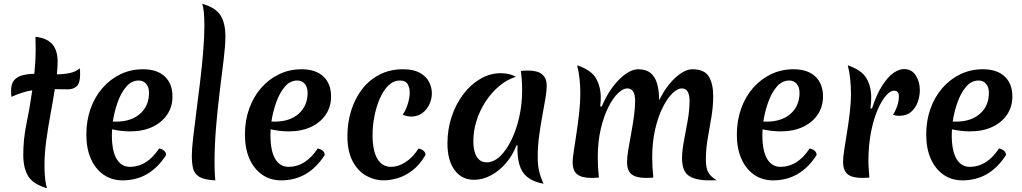

<svg xmlns="http://www.w3.org/2000/svg" viewBox="-20 -946 5447 1023"><path d="M217 -63Q217 -21 221 10.5Q225 42 231 57Q157 36 130.5 -7Q104 -50 104 -122Q104 -205 121 -286.5Q138 -368 152 -465Q126 -461 99 -452.5Q72 -444 41 -430Q40 -438 39.5 -446Q39 -454 39 -462Q39 -500 55.5 -519Q72 -538 100 -545Q128 -552 163 -553Q166 -583 168 -616Q170 -649 170 -685Q170 -701 169.5 -717.5Q169 -734 169 -750Q231 -743 259 -710Q287 -677 287 -618Q287 -602 286 -585Q285 -568 283 -550Q318 -550 350.5 -556.5Q383 -563 405 -582Q406 -575 406.5 -567.5Q407 -560 407 -553Q407 -503 389 -486.5Q371 -470 341 -470Q322 -470 305 -470.5Q288 -471 272 -471Q262 -407 249 -337Q236 -267 226.5 -197Q217 -127 217 -63Z M633 15Q575 15 531.5 -15.5Q488 -46 464 -100.5Q440 -155 440 -229Q440 -303 462.5 -366.5Q485 -430 526 -477Q567 -524 622 -550.5Q677 -577 742 -577Q817 -577 858 -538.5Q899 -500 899 -432Q899 -377 870.5 -335Q842 -293 791.5 -269.5Q741 -246 674 -246Q648 -246 623.5 -249Q599 -252 577 -257Q576 -241 576 -226Q576 -143 601 -100Q626 -57 673 -57Q763 -57 828 -155Q865 -146 865 -120Q779 15 633 15ZM719 -517Q681 -517 653 -484.5Q625 -452 607 -401.5Q589 -351 581 -298H599Q679 -298 726.5 -340Q774 -382 774 -452Q774 -481 759 -499Q744 -517 719 -517Z M1002 -117Q1002 -150 1009 -211Q1016 -272 1026 -349Q1036 -426 1046 -509Q1056 -592 1062.5 -670Q1069 -748 1069 -809Q1069 -850 1066 -880.5Q1063 -911 1057 -926Q1130 -905 1155.5 -863.5Q1181 -822 1181 -751Q1181 -705 1172 -631Q1163 -557 1151.5 -465Q1140 -373 1131.5 -273Q1123 -173 1123 -75Q1123 -52 1124 -29.5Q1125 -7 1127 15Q1067 12 1041 -4.5Q1015 -21 1008.5 -49.5Q1002 -78 1002 -117Z M1478 15Q1420 15 1376.5 -15.5Q1333 -46 1309 -100.5Q1285 -155 1285 -229Q1285 -303 1307.5 -366.5Q1330 -430 1371 -477Q1412 -524 1467 -550.5Q1522 -577 1587 -577Q1662 -577 1703 -538.5Q1744 -500 1744 -432Q1744 -377 1715.5 -335Q1687 -293 1636.5 -269.5Q1586 -246 1519 -246Q1493 -246 1468.5 -249Q1444 -252 1422 -257Q1421 -241 1421 -226Q1421 -143 1446 -100Q1471 -57 1518 -57Q1608 -57 1673 -155Q1710 -146 1710 -120Q1624 15 1478 15ZM1564 -517Q1526 -517 1498 -484.5Q1470 -452 1452 -401.5Q1434 -351 1426 -298H1444Q1524 -298 1571.5 -340Q1619 -382 1619 -452Q1619 -481 1604 -499Q1589 -517 1564 -517Z M1965 -226Q1965 -144 1990.5 -100.5Q2016 -57 2064 -57Q2101 -57 2140.5 -82Q2180 -107 2210 -155Q2227 -151 2237 -142.5Q2247 -134 2247 -120Q2216 -67 2177 -37.5Q2138 -8 2098 3.5Q2058 15 2024 15Q1975 15 1930.5 -10Q1886 -35 1858.5 -87.5Q1831 -140 1831 -221Q1831 -291 1850.5 -355Q1870 -419 1908 -469Q1946 -519 2001.5 -548Q2057 -577 2128 -577Q2182 -577 2216 -558.5Q2250 -540 2265.5 -510.5Q2281 -481 2281 -449Q2281 -418 2267.5 -389.5Q2254 -361 2229.5 -343Q2205 -325 2172 -325Q2161 -325 2149 -327.5Q2137 -330 2125 -335Q2138 -350 2149.5 -382.5Q2161 -415 2163 -447Q2164 -475 2153 -496Q2142 -517 2111 -517Q2077 -517 2050 -491Q2023 -465 2004 -421.5Q1985 -378 1975 -327Q1965 -276 1965 -226Z M2732 -172Q2712 -119 2676.5 -77.5Q2641 -36 2596.5 -12Q2552 12 2506 12Q2440 12 2402 -40Q2364 -92 2364 -182Q2364 -257 2386.5 -324.5Q2409 -392 2448.5 -444Q2488 -496 2539.5 -526Q2591 -556 2648 -556Q2695 -556 2729 -537Q2681 -522 2640 -487.5Q2599 -453 2568 -406Q2537 -359 2519.5 -304Q2502 -249 2502 -193Q2502 -140 2520.5 -110.5Q2539 -81 2573 -81Q2610 -81 2643.5 -112.5Q2677 -144 2704 -198.5Q2731 -253 2746.5 -322Q2762 -391 2762 -465Q2762 -495 2760 -522Q2758 -549 2755 -568Q2769 -570 2796 -570Q2893 -570 2893 -488Q2893 -462 2886 -421Q2879 -380 2869.5 -329Q2860 -278 2852.5 -222Q2845 -166 2845 -111Q2845 -68 2852 -36.5Q2859 -5 2876 33Q2801 19 2769 -24Q2737 -67 2737 -154Q2737 -165 2738 -170Z M3186 -378Q3211 -438 3244.5 -482.5Q3278 -527 3313.5 -552Q3349 -577 3379 -577Q3423 -577 3447.5 -556Q3472 -535 3482 -497.5Q3492 -460 3492 -412Q3530 -488 3579 -532.5Q3628 -577 3669 -577Q3733 -577 3756.5 -538.5Q3780 -500 3780 -435Q3780 -379 3770.5 -322.5Q3761 -266 3751 -209.5Q3741 -153 3741 -95Q3741 -48 3755 -25.5Q3769 -3 3798 14Q3789 15 3779.5 15Q3770 15 3761 15Q3685 15 3649.5 -10Q3614 -35 3614 -102Q3614 -142 3624 -194.5Q3634 -247 3644 -303Q3654 -359 3654 -409Q3654 -475 3612 -475Q3590 -475 3563 -449Q3536 -423 3511.5 -374.5Q3487 -326 3471 -258Q3455 -190 3455 -106Q3455 -56 3461 0Q3450 1 3440 1.5Q3430 2 3422 2Q3369 2 3345 -17.5Q3321 -37 3321 -83Q3321 -109 3327.5 -148Q3334 -187 3342.5 -232.5Q3351 -278 3357.5 -324Q3364 -370 3364 -409Q3364 -475 3322 -475Q3300 -475 3273 -449.5Q3246 -424 3221.5 -375.5Q3197 -327 3181 -259Q3165 -191 3165 -106Q3165 -56 3171 0Q3160 1 3150 1.5Q3140 2 3132 2Q3079 2 3055 -17.5Q3031 -37 3031 -83Q3031 -100 3037 -139.5Q3043 -179 3051 -232Q3059 -285 3065.5 -341.5Q3072 -398 3072 -448Q3072 -487 3068 -525Q3064 -563 3055 -598Q3130 -573 3155.5 -528.5Q3181 -484 3181 -426Q3181 -403 3178 -380Z M4099 15Q4041 15 3997.5 -15.5Q3954 -46 3930 -100.5Q3906 -155 3906 -229Q3906 -303 3928.5 -366.5Q3951 -430 3992 -477Q4033 -524 4088 -550.5Q4143 -577 4208 -577Q4283 -577 4324 -538.5Q4365 -500 4365 -432Q4365 -377 4336.5 -335Q4308 -293 4257.5 -269.5Q4207 -246 4140 -246Q4114 -246 4089.5 -249Q4065 -252 4043 -257Q4042 -241 4042 -226Q4042 -143 4067 -100Q4092 -57 4139 -57Q4229 -57 4294 -155Q4331 -146 4331 -120Q4245 15 4099 15ZM4185 -517Q4147 -517 4119 -484.5Q4091 -452 4073 -401.5Q4055 -351 4047 -298H4065Q4145 -298 4192.5 -340Q4240 -382 4240 -452Q4240 -481 4225 -499Q4210 -517 4185 -517Z M4626 -368Q4651 -445 4681.5 -491.5Q4712 -538 4741.5 -558Q4771 -578 4796 -578Q4838 -578 4859.5 -544Q4881 -510 4881 -466Q4881 -433 4869.5 -401.5Q4858 -370 4834 -349.5Q4810 -329 4772 -329Q4753 -329 4738 -334Q4748 -349 4758 -374.5Q4768 -400 4769 -425Q4771 -441 4765 -452Q4759 -463 4743 -463Q4724 -463 4701 -437Q4678 -411 4656.5 -362Q4635 -313 4621 -243Q4607 -173 4607 -85Q4607 -65 4609 -44Q4611 -23 4612 0Q4601 1 4591.5 1.5Q4582 2 4574 2Q4520 2 4496 -18Q4472 -38 4472 -84Q4472 -106 4478 -146.5Q4484 -187 4492.5 -238Q4501 -289 4507.5 -343.5Q4514 -398 4514 -448Q4514 -487 4510 -525Q4506 -563 4497 -598Q4571 -573 4596.5 -529Q4622 -485 4622 -427Q4622 -417 4621 -401Q4620 -385 4618 -369Z M5108 15Q5050 15 5006.5 -15.5Q4963 -46 4939 -100.5Q4915 -155 4915 -229Q4915 -303 4937.5 -366.5Q4960 -430 5001 -477Q5042 -524 5097 -550.5Q5152 -577 5217 -577Q5292 -577 5333 -538.5Q5374 -500 5374 -432Q5374 -377 5345.5 -335Q5317 -293 5266.5 -269.5Q5216 -246 5149 -246Q5123 -246 5098.5 -249Q5074 -252 5052 -257Q5051 -241 5051 -226Q5051 -143 5076 -100Q5101 -57 5148 -57Q5238 -57 5303 -155Q5340 -146 5340 -120Q5254 15 5108 15ZM5194 -517Q5156 -517 5128 -484.5Q5100 -452 5082 -401.5Q5064 -351 5056 -298H5074Q5154 -298 5201.5 -340Q5249 -382 5249 -452Q5249 -481 5234 -499Q5219 -517 5194 -517Z"/></svg>

Font: Merienda SemiBold
Style: Regular
Weight: 600
Designer: Eduardo Rodriguez Tunni
Foundry: Eduardo Rodriguez Tunni
Version: Version 2.001; ttfautohint (v1.8.4.7-5d5b)